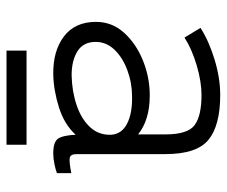

<svg xmlns="http://www.w3.org/2000/svg" viewBox="-72 -752 680 575"><g transform="rotate(90 267.5 -464.0)"><path d="M202 -284Q132 -283 88.5 -316Q45 -349 45 -412Q45 -460 77.5 -496Q110 -532 160.5 -552.5Q211 -573 265 -573Q339 -573 382 -538V-620Q382 -687 354 -707.5Q326 -728 264 -728Q224 -728 175 -713.5Q126 -699 92 -677L63 -725Q102 -750 157.5 -767Q213 -784 264 -784Q355 -784 398 -749Q441 -714 441 -620V-355Q441 -336 451.5 -333.5Q462 -331 498 -338V-295Q488 -291 471 -287.5Q454 -284 439 -284Q405 -284 395 -298Q385 -312 383 -351Q352 -317 301 -301Q250 -285 202 -284ZM205 -339Q253 -340 294.5 -354Q336 -368 360.5 -394.5Q385 -421 383 -459Q380 -490 349 -505.5Q318 -521 269 -520Q228 -520 190 -506Q152 -492 128.5 -467.5Q105 -443 105 -411Q105 -374 133 -356.5Q161 -339 205 -339ZM131 -144V-204H413V-144Z"/></g></svg>

Font: Zen Kaku Gothic New
Style: Regular
Weight: 400
Designer: Yoshimichi Ohira
Foundry: Positype
Version: Version 1.001